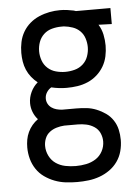

<svg xmlns="http://www.w3.org/2000/svg" viewBox="-54 -572 607 837"><g transform="rotate(-5 250.0 -153.5)"><path d="M250 223Q225 223 200 220Q175 217 151.5 208Q128 199 107.5 184.5Q87 170 73 149Q59 128 52.5 103.5Q46 79 46 54Q46 37 49 20Q52 3 59.5 -13Q67 -29 78 -42Q89 -55 103 -65Q90 -79 82.5 -98Q75 -117 75 -137Q75 -162 86 -185.5Q97 -209 116 -225Q101 -237 89 -252Q77 -267 69.5 -284.5Q62 -302 59 -321Q56 -340 56 -359Q56 -383 61 -406.5Q66 -430 78 -450.5Q90 -471 108 -486.5Q126 -502 148 -511.5Q170 -521 193.5 -525.5Q217 -530 240 -530Q256 -530 271 -528Q286 -526 300 -523L309 -520H460V-450L402 -452Q415 -431 420 -407Q425 -383 425 -359Q425 -336 420 -312.5Q415 -289 403 -268.5Q391 -248 373 -232Q355 -216 333 -206.5Q311 -197 287.5 -193.5Q264 -190 240 -190Q223 -190 206.5 -192Q190 -194 173 -198Q161 -191 153 -178.5Q145 -166 145 -151Q145 -139 150.5 -128.5Q156 -118 166 -111Q176 -104 187.5 -101Q199 -98 211 -97Q212 -97 213 -97Q214 -97 215 -97Q218 -97 220.5 -97Q223 -97 226 -97H274Q297 -97 319 -94.5Q341 -92 362 -83.5Q383 -75 401.5 -62Q420 -49 432.5 -30Q445 -11 450 11Q455 33 455 56Q455 81 448.5 105.5Q442 130 427.5 150.5Q413 171 392.5 185.5Q372 200 348.5 208.5Q325 217 300 220Q275 223 250 223ZM240 -260Q261 -260 281.5 -265.5Q302 -271 317.5 -285Q333 -299 340 -319Q347 -339 347 -359Q347 -378 341 -397Q335 -416 321.5 -429.5Q308 -443 289.5 -449.5Q271 -456 251 -458H240Q240 -458 239.5 -458Q239 -458 239 -458Q219 -458 198.5 -452.5Q178 -447 163 -433Q148 -419 141 -399.5Q134 -380 134 -359Q134 -339 141 -319Q148 -299 163.5 -285Q179 -271 199.5 -265.5Q220 -260 240 -260ZM250 153Q273 153 295.5 148.5Q318 144 337 132Q356 120 367 99.5Q378 79 378 56Q378 37 370 19.5Q362 2 346 -8.5Q330 -19 311.5 -23Q293 -27 274 -27H226Q223 -27 220 -27Q217 -27 215 -27Q198 -26 181 -21Q164 -16 150.5 -5.5Q137 5 130.5 21Q124 37 124 54Q124 77 134.5 98Q145 119 163.5 131.5Q182 144 204.5 148.5Q227 153 250 153Z"/></g></svg>

Font: Zed Sans
Style: Regular
Weight: 400
Designer: Belleve Invis
Foundry: Belleve Invis
Version: Version 1.0.0; ttfautohint (v1.8.4)